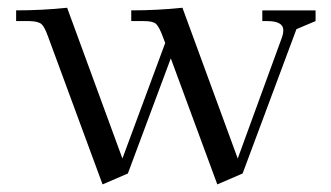

<svg xmlns="http://www.w3.org/2000/svg" viewBox="-20 -466 861 500"><path d="M22 -411.1V-439Q89.8 -439 154.8 -445.8L298.8 -53.2L410.2 -354L403.8 -371.1Q394.5 -396 386.5 -403.6Q378.4 -411.1 355 -411.1H321.8V-439Q390.1 -439 455.1 -445.8L599.1 -53.2L714.8 -370.1Q717.8 -378.9 717.8 -387.2Q717.8 -411.1 675.8 -411.1H663.1V-439H801.8V-411.1L752 -390.1L611.8 -14.2L545.9 14.2L424.8 -314L313 -14.2L247.1 14.2L105 -371.1Q96.2 -396 87.9 -403.3Q79.6 -410.6 56.2 -411.1Z"/></svg>

Font: Dihjauti
Style: Regular
Weight: 400
Designer: T. Christopher White
Version: Version 3.0.0